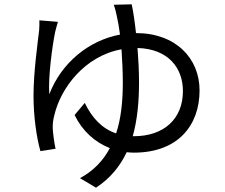

<svg xmlns="http://www.w3.org/2000/svg" viewBox="-20 -810 1040 888"><path d="M594 -180C615 -255 623 -339 623 -428C623 -482 620 -537 616 -588C759 -584 826 -495 826 -389C826 -259 737 -180 599 -180ZM506 -788C512 -773 518 -748 522 -727C526 -709 531 -682 535 -650C391 -623 264 -520 208 -374C202 -452 222 -598 235 -662C239 -679 244 -695 248 -709L162 -716C163 -703 162 -688 161 -670C155 -616 135 -478 135 -367C135 -273 149 -173 167 -111L237 -122C231 -148 225 -193 224 -215C223 -236 226 -258 231 -276C260 -402 371 -551 542 -582C545 -535 548 -482 548 -428C548 -342 540 -262 517 -193C452 -215 406 -264 372 -334L325 -278C361 -204 419 -152 488 -125C458 -68 413 -20 350 14L424 58C490 15 535 -41 566 -106C577 -105 588 -104 599 -104C803 -104 903 -230 903 -392C903 -540 793 -657 609 -657C603 -712 596 -759 589 -790Z"/></svg>

Font: Noto Sans CJK TC Regular
Style: Regular
Weight: 400
Designer: Ryoko NISHIZUKA (kana & ideographs); Paul D. Hunt (Latin, Greek & Cyrillic); Wenlong ZHANG (bopomofo); Sandoll Communica
Foundry: Adobe Systems Incorporated
Version: Version 1.001;PS 1.001;hotconv 1.0.78;makeotf.lib2.5.61930